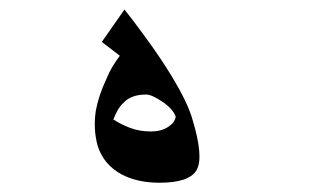

<svg xmlns="http://www.w3.org/2000/svg" viewBox="-20 -362 662 406"><path d="M386.7 -110.4Q411.1 -30.3 396 -2.9Q380.9 24.4 317.4 24.4Q270.5 24.4 237.3 6.8Q199.2 -13.7 186.5 -53.7Q176.8 -88.9 182.6 -127.9Q188.5 -160.2 205.1 -195.3Q214.8 -219.7 233.4 -244.1L195.3 -273.4L243.2 -341.8Q260.7 -320.3 286.1 -285.2Q319.3 -240.2 344.7 -198.2Q377 -144.5 386.7 -110.4ZM351.6 -115.2Q345.7 -131.8 323.2 -147Q300.8 -162.1 289.1 -162.1Q256.8 -162.1 241.2 -144.5Q229.5 -134.8 219.7 -109.4Q236.3 -98.6 255.9 -91.3Q275.4 -84 299.8 -84Q320.3 -84 335 -93.3Q349.6 -102.5 351.6 -115.2Z"/></svg>

Font: Thabit-Bold-Oblique
Style: Bold Oblique
Weight: 700
Designer: Regenerated by Nadim Shaikli
Foundry: MAK Alagha
Version: 0.01